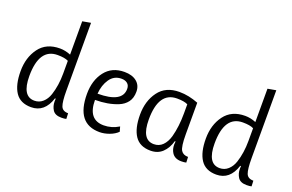

<svg xmlns="http://www.w3.org/2000/svg" viewBox="-94 -1094 2214 1456"><g transform="rotate(20 1013.0 -366.5)"><path d="M222 12Q135 12 95 -48Q55 -108 55 -218.5Q55 -329 111.5 -405.5Q168 -482 278 -482Q321 -482 365 -464V-733L432 -745V-197Q432 -108 445 -74.5Q458 -41 503 -41L505 4Q492 8 465 8Q415 8 395.5 -22Q376 -52 376 -91Q376 -101 377 -113H371Q331 12 222 12ZM365 -311V-414Q336 -429 278 -429Q130 -429 130 -206Q130 -43 229 -43Q268 -43 296.5 -68.5Q325 -94 339 -136Q365 -215 365 -311Z M861 -367Q861 -396 843 -411Q825 -426 795 -426Q735 -426 701 -376.5Q667 -327 662 -257Q861 -257 861 -367ZM775 12Q587 12 587 -228Q587 -338 642.5 -410Q698 -482 799 -482Q861 -482 897.5 -452.5Q934 -423 934 -371.5Q934 -320 909.5 -287.5Q885 -255 843 -238Q764 -206 660 -206Q660 -47 787 -47Q851 -47 908 -82L919 -43Q894 -18 853.5 -3Q813 12 775 12Z M1329 -341V-414Q1300 -429 1242 -429Q1094 -429 1094 -206Q1094 -43 1193 -43Q1235 -43 1263.5 -71.5Q1292 -100 1306 -149Q1329 -234 1329 -341ZM1186 12Q1099 12 1059 -48Q1019 -108 1019 -218.5Q1019 -329 1075.5 -405.5Q1132 -482 1242 -482Q1281 -482 1319.5 -474Q1358 -466 1396 -451V-197Q1396 -95 1414 -68Q1431 -41 1471 -41L1473 4Q1457 8 1433 8Q1380 8 1357 -29Q1340 -56 1340 -93Q1340 -105 1342 -119H1336Q1319 -59 1281.5 -23.5Q1244 12 1186 12Z M1717 12Q1630 12 1590 -48Q1550 -108 1550 -218.5Q1550 -329 1606.5 -405.5Q1663 -482 1773 -482Q1816 -482 1860 -464V-733L1927 -745V-197Q1927 -108 1940 -74.5Q1953 -41 1998 -41L2000 4Q1987 8 1960 8Q1910 8 1890.5 -22Q1871 -52 1871 -91Q1871 -101 1872 -113H1866Q1826 12 1717 12ZM1860 -311V-414Q1831 -429 1773 -429Q1625 -429 1625 -206Q1625 -43 1724 -43Q1763 -43 1791.5 -68.5Q1820 -94 1834 -136Q1860 -215 1860 -311Z"/></g></svg>

Font: Ruluko
Style: Regular
Weight: 400
Designer: Ana Sanfelippo, Angelica Diaz, Meme Hernandez
Foundry: Ana Sanfelippo, Angelica Diaz y Meme Hernandez
Version: Version 1.001